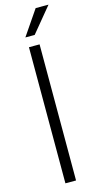

<svg xmlns="http://www.w3.org/2000/svg" viewBox="-142 -982 527 1022"><g transform="rotate(-15 121.0 -471.0)"><path d="M78.1 0ZM141.6 0H83V-750H141.6ZM171.4 -941.9H242.2L129.4 -805.2H78.1Z"/></g></svg>

Font: Roboto Light
Style: Regular
Weight: 300
Designer: Google
Version: Version 2.134; 2016; ttfautohint (v1.6)